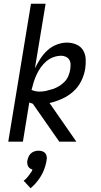

<svg xmlns="http://www.w3.org/2000/svg" viewBox="-20 -755 540 1023"><path d="M24 0 145 -735H223L166 -391Q179 -417 195 -442Q211 -467 233 -487Q255 -507 282.5 -517.5Q310 -528 337 -528Q363 -528 386.5 -518Q410 -508 422.5 -487.5Q435 -467 436.5 -441Q438 -415 434 -389Q429 -356 413 -323.5Q397 -291 370 -267Q343 -243 310.5 -228.5Q278 -214 244 -206L387 0H296L155 -202Q150 -204 145.5 -205.5Q141 -207 136 -209L102 0ZM192 -267Q209 -267 226.5 -271Q244 -275 261 -280.5Q278 -286 294.5 -296Q311 -306 324 -319.5Q337 -333 344 -349.5Q351 -366 354 -384Q356 -397 356 -410.5Q356 -424 350 -435Q344 -446 332 -452Q320 -458 307 -458Q286 -458 265 -450.5Q244 -443 227 -428.5Q210 -414 197 -395.5Q184 -377 175 -357.5Q166 -338 159.5 -317.5Q153 -297 148 -276Q159 -271 170 -269Q181 -267 192 -267ZM143 248 106 208Q111 205 115 201Q119 197 122.5 193Q126 189 129.5 185Q133 181 136 176.5Q139 172 143 166.5Q147 161 149 158L150 156L153 148Q150 147 147.5 146Q145 145 142.5 144Q140 143 138 141Q136 139 134 137Q132 135 130.5 132.5Q129 130 128 127.5Q127 125 126.5 122Q126 119 125.5 116.5Q125 114 125 110Q125 106 125 104L126 99Q127 95 128.5 90Q130 85 132 80.5Q134 76 137 71.5Q140 67 143.5 63.5Q147 60 151 57.5Q155 55 159.5 53Q164 51 170.5 49.5Q177 48 179 48H186Q190 48 195 48.5Q200 49 204 50.5Q208 52 212 54Q216 56 219 59Q222 62 224 65.5Q226 69 227.5 73.5Q229 78 229.5 84Q230 90 229 92L228 99Q227 106 225.5 113.5Q224 121 221.5 129Q219 137 216.5 144Q214 151 211 158Q208 165 204 172.5Q200 180 196 186.5Q192 193 187.5 199.5Q183 206 177.5 212.5Q172 219 165 227Q158 235 155 237Z"/></svg>

Font: Iosevka Custom
Style: Italic
Weight: 400
Italic angle: -9°
Monospace: yes
Designer: Belleve Invis
Foundry: Belleve Invis
Version: Version 30.3.3; ttfautohint (v1.8.3)